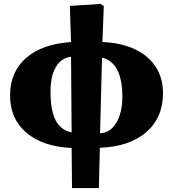

<svg xmlns="http://www.w3.org/2000/svg" viewBox="-20 -734 877 973"><path d="M345 219 343 16Q196 9 113.5 -61.5Q31 -132 31 -250Q31 -369 112 -440Q193 -511 340 -521L334 -704L490 -714L506 -703L499 -521Q595 -517 663.5 -484.5Q732 -452 769 -395.5Q806 -339 806 -262Q806 -138 721.5 -64.5Q637 9 486 15L481 219ZM343 -63 340 -446Q291 -441 263.5 -395Q236 -349 236 -271Q236 -175 261.5 -125Q287 -75 343 -63ZM487 -59Q538 -60 569 -111.5Q600 -163 600 -243Q600 -417 497 -442Z"/></svg>

Font: Literata 12pt ExtraBold
Style: Regular
Weight: 800
Designer: Latin by Veronika Burian and Jose Scaglione. Greek by Irene Vlachou. Cyrillic by Vera Evstafieva.
Foundry: TypeTogether
Version: Version 3.002